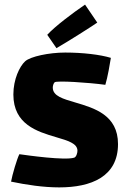

<svg xmlns="http://www.w3.org/2000/svg" viewBox="-20 -802 555 833"><path d="M185 -651 225 -593C280 -625 373 -684 402 -704L349 -782C293 -744 218 -687 185 -651ZM308 -357C254 -373 209 -385 209 -422C209 -430 212 -440 217 -445C226 -453 364 -444 437 -434C447 -467 457 -525 461 -551C415 -565 339 -574 263 -574C193 -574 112 -557 89 -536C65 -514 38 -458 38 -392C38 -262 142 -231 223 -207C274 -192 316 -180 316 -148C316 -138 311 -121 302 -118C262 -105 99 -128 64 -133C54 -114 33 -43 28 -14C95 0 168 11 237 11C375 11 492 -35 492 -177C492 -303 389 -333 308 -357Z"/></svg>

Font: FilmFarsi_V5 Display
Style: Regular
Weight: 400
Designer: Borna Izadpanah
Foundry: Borna Izadpanah
Version: Version 1.000;PS 001.000;hotconv 1.0.88;makeotf.lib2.5.64775